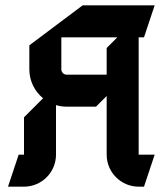

<svg xmlns="http://www.w3.org/2000/svg" viewBox="-20 -680 610 720"><path d="M380 -400H230C219 -400 210 -409 210 -420V-540H420L380 -500ZM190 -285.8C202.7 -282 216.1 -280 230 -280H340L380 -320V-100C380 -33.8 433.8 20 500 20H520L560 -100H500V-540H520L560 -660H290L90 -510V-420C90 -376.3 110.1 -337.2 141.5 -311.5L70 -240V-100H50L10 20H70C136.2 20 190 -33.8 190 -100Z"/></svg>

Font: Abibas
Style: Medium
Weight: 500
Version: Version 0.3